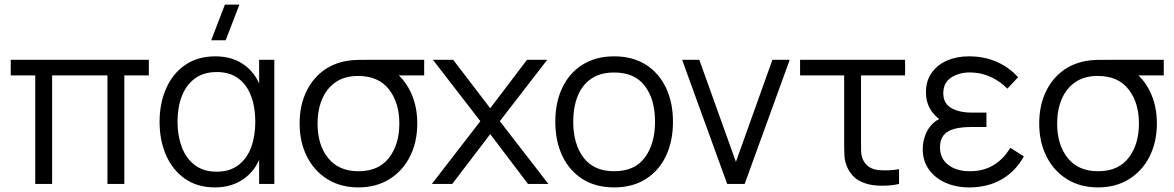

<svg xmlns="http://www.w3.org/2000/svg" viewBox="-20 -800 5104 835"><path d="M206.7 0H133.3V-472H26.7V-540H627.3V-472H520.7V0H447.3V-472H206.7Z M914.7 15Q838.2 15 784.4 -22.7Q730.7 -60.3 702.3 -124.8Q674 -189.3 674 -270Q674 -350.8 702.4 -415.2Q730.8 -479.7 785 -517.3Q839.2 -555 916.7 -555Q995.3 -555 1048.7 -512.9Q1102 -470.8 1120.3 -397.3L1107 -371V-540H1173V0H1107V-170.7L1120.3 -144.3Q1102 -69.8 1047.3 -27.4Q992.7 15 914.7 15ZM922 -53.3Q978.8 -53.3 1016.2 -81.5Q1053.7 -109.7 1072 -158.8Q1090.3 -208 1090.3 -270.7Q1090.3 -334 1071.8 -382.8Q1053.3 -431.7 1016.1 -459.2Q978.8 -486.7 922.7 -486.7Q866 -486.7 828 -458.9Q790 -431.2 771 -382.3Q752 -333.5 752 -270.3Q752 -209.2 770.8 -160Q789.5 -110.8 827.2 -82.1Q865 -53.3 922 -53.3ZM898.5 -625H961.5L1021.2 -780H958.2Z M1538.7 15Q1460.8 15 1403.3 -21.1Q1345.8 -57.2 1314.4 -120Q1283 -182.8 1283 -263Q1283 -335 1307.8 -392.3Q1332.7 -449.7 1378.4 -486.8Q1424.2 -523.8 1487.3 -535Q1508.7 -539 1535.8 -539.5Q1563 -540 1592 -540H1824.7V-472H1662.7L1687 -493.3Q1736 -461.8 1765.3 -401.1Q1794.7 -340.3 1794.7 -263Q1794.7 -182.7 1763.1 -119.8Q1731.5 -57 1673.9 -21Q1616.3 15 1538.7 15ZM1538.7 -55.3Q1626.5 -55.3 1671.6 -113.4Q1716.7 -171.5 1716.7 -263Q1716.7 -353.7 1671.4 -411.5Q1626.2 -469.3 1538.7 -469.7Q1479.2 -470 1439.7 -442.6Q1400.2 -415.2 1380.6 -368.3Q1361 -321.5 1361 -263Q1361 -169.5 1407.2 -112.4Q1453.5 -55.3 1538.7 -55.3Z M1946.7 0H1858L2069 -273L1862.7 -540H1950.7L2112 -329.3L2272 -540H2360L2153.7 -273L2365 0H2276.3L2112 -216.7Z M2650.7 15Q2570.2 15 2513 -21.5Q2455.8 -58 2425.4 -122.4Q2395 -186.8 2395 -270.7Q2395 -355.5 2426 -419.6Q2457 -483.7 2514.3 -519.3Q2571.7 -555 2650.7 -555Q2731.5 -555 2788.8 -518.7Q2846 -482.3 2876.3 -418.2Q2906.7 -354.2 2906.7 -270.7Q2906.7 -185.7 2876.1 -121.4Q2845.5 -57.2 2788.1 -21.1Q2730.7 15 2650.7 15ZM2650.7 -55.3Q2740.5 -55.3 2784.6 -115.2Q2828.7 -175.2 2828.7 -270.7Q2828.7 -368.3 2784.2 -426.5Q2739.8 -484.7 2650.7 -484.7Q2590.2 -484.7 2550.8 -457.3Q2511.5 -430 2492.2 -381.8Q2473 -333.7 2473 -270.7Q2473 -173.2 2518.1 -114.2Q2563.2 -55.3 2650.7 -55.3Z M3218.5 0H3142.5L2946.5 -540H3021.2L3180.5 -96L3339.2 -540H3414.5Z M3773.8 4.7Q3741 -0.2 3713.8 -15.6Q3686.7 -31 3669.2 -63.3Q3653.7 -92.8 3652.4 -123.5Q3651.2 -154.2 3651.2 -195.7V-472H3459.5V-540H3916.2V-472H3724.5V-198.3Q3724.5 -164 3724.9 -142Q3725.3 -120 3735.5 -100.7Q3746.5 -81.2 3762.9 -72Q3779.3 -62.8 3800.5 -60.3Q3822 -58.5 3845.7 -59.4Q3869.3 -60.3 3889.8 -64.3V0Q3872.2 4.3 3851.5 6.2Q3830.8 8 3810.5 7.6Q3790.2 7.2 3773.8 4.7Z M4195 15Q4277 15 4337.6 -20.8Q4398.2 -56.5 4432.7 -120L4373.7 -157.3Q4344.2 -107.7 4300.2 -81.5Q4256.3 -55.3 4199.3 -55.3Q4139.8 -55.3 4103.9 -83Q4068 -110.7 4068 -158.7Q4068 -191.7 4083.2 -211.2Q4098.5 -230.7 4129.2 -239.2Q4160 -247.7 4206 -247.7H4270V-310.3H4206.7Q4150.7 -310.3 4116.5 -330.6Q4082.3 -350.8 4082.3 -394.3Q4082.3 -440.7 4116.7 -462.8Q4151 -485 4198.3 -485Q4246.3 -485 4289 -465.2Q4331.7 -445.3 4360.7 -414.3L4407.7 -464Q4367.5 -508.5 4313.3 -531.8Q4259.2 -555 4193 -555Q4141 -555 4098.8 -536.7Q4056.5 -518.3 4031.8 -483.4Q4007 -448.5 4007 -399.3Q4007 -353.3 4029.2 -319.8Q4051.5 -286.3 4091.7 -264.3L4096 -292Q4060.7 -285.7 4037.9 -264.1Q4015.2 -242.5 4004.1 -212.5Q3993 -182.5 3993 -151.3Q3993 -100 4019.8 -62.7Q4046.7 -25.3 4092.3 -5.2Q4138 15 4195 15Z M4755.2 15Q4677.3 15 4619.8 -21.1Q4562.3 -57.2 4530.9 -120Q4499.5 -182.8 4499.5 -263Q4499.5 -335 4524.3 -392.3Q4549.2 -449.7 4594.9 -486.8Q4640.7 -523.8 4703.8 -535Q4725.2 -539 4752.3 -539.5Q4779.5 -540 4808.5 -540H5041.2V-472H4879.2L4903.5 -493.3Q4952.5 -461.8 4981.8 -401.1Q5011.2 -340.3 5011.2 -263Q5011.2 -182.7 4979.6 -119.8Q4948 -57 4890.4 -21Q4832.8 15 4755.2 15ZM4755.2 -55.3Q4843 -55.3 4888.1 -113.4Q4933.2 -171.5 4933.2 -263Q4933.2 -353.7 4887.9 -411.5Q4842.7 -469.3 4755.2 -469.7Q4695.7 -470 4656.2 -442.6Q4616.7 -415.2 4597.1 -368.3Q4577.5 -321.5 4577.5 -263Q4577.5 -169.5 4623.8 -112.4Q4670 -55.3 4755.2 -55.3Z"/></svg>

Font: Manrope Variable Light
Style: Regular
Weight: 200
Designer: Mikhail Sharanda
Foundry: Mikhail Sharanda
Version: Version 4.505